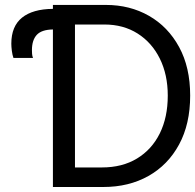

<svg xmlns="http://www.w3.org/2000/svg" viewBox="-20 -747 780 767"><path d="M393.1 0H191.4V-629.3Q146 -628.6 126.8 -607.6Q107.6 -586.6 107.6 -546.9Q107.6 -541.5 108.1 -532.3Q108.7 -523.1 111.9 -515.6H33.7Q29.5 -527.3 27.3 -544Q25.2 -560.7 25.2 -572.4Q25.2 -642 68 -676.5Q110.8 -710.9 191.4 -711.6V-727.3H403.1Q498.9 -727.3 575.1 -683.8Q651.3 -640.3 695.5 -559.1Q739.7 -478 739.7 -365.1Q739.7 -251.4 695.3 -169.6Q650.9 -87.7 572.8 -43.9Q494.7 0 393.1 0ZM397.4 -649.1H279.5V-78.1H387.4Q468.4 -78.1 527.3 -113.8Q586.3 -149.5 618.3 -214Q650.2 -278.4 650.2 -365.1Q650.2 -448.9 618.4 -513Q586.6 -577.1 529.7 -613.1Q472.7 -649.1 397.4 -649.1Z"/></svg>

Font: Interface
Style: Regular
Weight: 400
Designer: Rasmus Andersson
Foundry: rsms
Version: Version 1.8